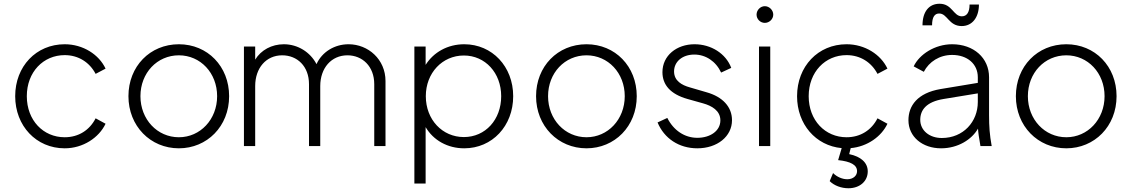

<svg xmlns="http://www.w3.org/2000/svg" viewBox="-20 -779 6036 1024"><path d="M325 12C423 12 508 -45 543 -119L490 -148C458 -85 399 -47 325 -47C211 -47 123 -137 123 -266C123 -395 211 -485 325 -485C399 -485 458 -446 490 -385L543 -413C508 -488 423 -543 325 -543C173 -543 61 -425 61 -266C61 -108 173 12 325 12Z M934 12C1084 12 1202 -105 1202 -266C1202 -425 1087 -543 934 -543C780 -543 665 -425 665 -266C665 -107 782 12 934 12ZM729 -266C729 -390 818 -484 934 -484C1049 -484 1138 -390 1138 -266C1138 -142 1048 -47 934 -47C819 -47 729 -142 729 -266Z M1281 0H1341V-320C1341 -416 1399 -484 1485 -484C1565 -484 1628 -426 1628 -330V0H1688V-320C1688 -416 1747 -484 1833 -484C1912 -484 1976 -426 1976 -330V0H2036V-347C2036 -462 1944 -543 1839 -543C1765 -543 1698 -503 1668 -437C1635 -501 1568 -543 1494 -543C1429 -543 1372 -512 1341 -461V-531H1281Z M2190 200H2250V-101C2291 -31 2367 12 2456 12C2605 12 2717 -107 2717 -266C2717 -424 2605 -543 2456 -543C2367 -543 2292 -500 2250 -433V-531H2190ZM2251 -266C2251 -390 2339 -483 2454 -483C2568 -483 2653 -390 2653 -266C2653 -141 2569 -48 2454 -48C2339 -48 2251 -141 2251 -266Z M3108 12C3258 12 3376 -105 3376 -266C3376 -425 3261 -543 3108 -543C2954 -543 2839 -425 2839 -266C2839 -107 2956 12 3108 12ZM2903 -266C2903 -390 2992 -484 3108 -484C3223 -484 3312 -390 3312 -266C3312 -142 3222 -47 3108 -47C2993 -47 2903 -142 2903 -266Z M3699 12C3805 12 3884 -51 3884 -138C3884 -209 3834 -263 3748 -287L3659 -313C3616 -325 3575 -348 3575 -398C3575 -450 3619 -488 3683 -488C3744 -488 3798 -452 3826 -392L3880 -417C3851 -494 3772 -543 3684 -543C3589 -543 3513 -483 3513 -394C3513 -327 3555 -277 3647 -251L3729 -228C3776 -215 3822 -189 3822 -137C3822 -81 3768 -44 3699 -44C3631 -44 3572 -84 3539 -150L3487 -126C3522 -41 3601 12 3699 12Z M4028 0H4088V-531H4028ZM4015 -701C4015 -677 4035 -657 4059 -657C4083 -657 4104 -677 4104 -701C4104 -725 4083 -746 4059 -746C4035 -746 4015 -725 4015 -701Z M4505 225C4565 225 4608 188 4608 135C4608 89 4572 56 4509 43L4517 11C4606 3 4681 -51 4713 -119L4660 -148C4628 -85 4569 -47 4495 -47C4381 -47 4293 -137 4293 -266C4293 -395 4381 -485 4495 -485C4569 -485 4628 -446 4660 -385L4713 -413C4678 -488 4593 -543 4495 -543C4343 -543 4231 -425 4231 -266C4231 -117 4330 -2 4469 11L4450 75C4516 82 4551 100 4551 134C4551 158 4530 177 4499 177C4473 177 4444 165 4423 144L4405 187C4429 211 4467 225 4505 225Z M4999 12C5089 12 5163 -35 5196 -93C5197 -73 5201 -46 5209 0H5269C5258 -61 5255 -104 5255 -165V-367C5255 -470 5173 -543 5058 -543C4966 -543 4883 -489 4853 -425L4907 -396C4935 -450 4991 -486 5058 -486C5139 -486 5195 -438 5195 -367V-337L4996 -304C4873 -283 4825 -215 4825 -138C4825 -49 4900 12 4999 12ZM4888 -140C4888 -193 4921 -236 5012 -251L5195 -281V-235C5195 -130 5118 -43 5003 -43C4937 -43 4888 -83 4888 -140ZM4900 -644H4951C4951 -690 4966 -707 4989 -707C5033 -707 5040 -640 5109 -640C5166 -640 5201 -687 5201 -755H5151C5151 -713 5136 -692 5110 -692C5064 -692 5059 -759 4991 -759C4934 -759 4900 -716 4900 -644Z M5667 12C5817 12 5935 -105 5935 -266C5935 -425 5820 -543 5667 -543C5513 -543 5398 -425 5398 -266C5398 -107 5515 12 5667 12ZM5462 -266C5462 -390 5551 -484 5667 -484C5782 -484 5871 -390 5871 -266C5871 -142 5781 -47 5667 -47C5552 -47 5462 -142 5462 -266Z"/></svg>

Font: Mluvka Light
Style: Regular
Weight: 300
Designer: Modified by Jiří Krblich, Original typeface by Gumpita Rahayu
Foundry: Gumpita Rahayu & Jiří Krblich
Version: Version 2.000;Glyphs 3.1.1 (3134)